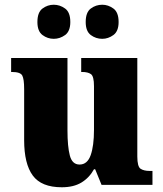

<svg xmlns="http://www.w3.org/2000/svg" viewBox="-20 -781 689 811"><path d="M241 10Q155 10 118.5 -39.5Q82 -89 82 -189V-405Q82 -447 74 -462Q66 -477 30 -477H27V-536H265V-230Q265 -162 275 -124Q285 -86 316 -86Q349 -86 363 -125.5Q377 -165 377 -233V-417Q377 -459 364 -468Q351 -477 327 -477H323V-536H560V-120Q560 -77 574 -68Q588 -59 612 -59H624V0H409L382 -66H377Q357 -30 324 -10Q291 10 241 10ZM412 -617Q385 -617 363.5 -633Q342 -649 342 -688Q342 -729 363.5 -745Q385 -761 412 -761Q437 -761 459 -745Q481 -729 481 -688Q481 -649 459 -633Q437 -617 412 -617ZM207 -617Q181 -617 159.5 -633Q138 -649 138 -688Q138 -729 159.5 -745Q181 -761 207 -761Q233 -761 255 -745Q277 -729 277 -688Q277 -649 255 -633Q233 -617 207 -617Z"/></svg>

Font: Noto Serif Thai SemiCondensed Black
Style: Regular
Weight: 900
Width: 4
Designer: Monotype Design Team
Foundry: Monotype Imaging Inc.
Version: Version 2.002; ttfautohint (v1.8.4.7-5d5b)